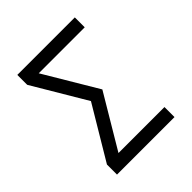

<svg xmlns="http://www.w3.org/2000/svg" viewBox="-200 -868 1001 1001"><g transform="rotate(-45 300.0 -367.5)"><path d="M88 0V-74L263 -367L88 -662V-735H512V-662H173L348 -368L173 -74H512V0Z"/></g></svg>

Font: Iosevka Extended
Style: Regular
Weight: 400
Width: 7
Monospace: yes
Designer: Belleve Invis
Foundry: Belleve Invis
Version: Version 32.5.0; ttfautohint (v1.8.4)